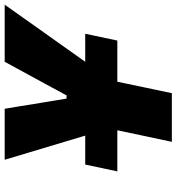

<svg xmlns="http://www.w3.org/2000/svg" viewBox="13 -766 753 819"><g transform="rotate(-90 389.5 -356.5)"><path d="M194 0Q206 -56 217.2 -109Q228.5 -162 243 -231V-232.5H68L97 -369.5H220.5L173.5 -526Q159.5 -573 146.8 -615.2Q134 -657.5 117.5 -713H335Q341.5 -675.5 345.8 -648.2Q350 -621 354 -596.5Q358 -572 363 -542.5L378.5 -449H392L441.5 -540.5Q458.5 -571.5 472.2 -596.8Q486 -622 500.8 -649.2Q515.5 -676.5 535.5 -713H779Q746 -666 712.2 -618.5Q678.5 -571 646.5 -526L535.5 -369.5H655L626 -232.5H450.5L450 -231Q436 -162 424.5 -109Q413 -56 401.5 0Z"/></g></svg>

Font: Commissioner ExtraBold
Style: Italic
Weight: 800
Italic angle: -12°
Designer: Kostas Bartsokas
Foundry: Kostas Bartsokas
Version: Version 1.000; ttfautohint (v1.8.3)